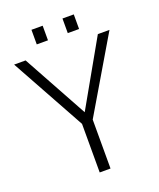

<svg xmlns="http://www.w3.org/2000/svg" viewBox="-158 -972 885 1068"><g transform="rotate(-20 284.5 -437.5)"><path d="M159.2 -789.1V-875.5H225.6V-789.1ZM342.8 -789.1V-875.5H409.7V-789.1ZM244.6 0V-287.6L2.4 -726.6H70.3L280.8 -343.3L498 -726.6H566.9L308.6 -289.6V0Z"/></g></svg>

Font: Oxygen Light
Style: Regular
Weight: 300
Designer: vernon adams
Foundry: Vernon Adams
Version: Version Release 0.2.3 webfont; ttfautohint (v0.93.3-1d66) -l